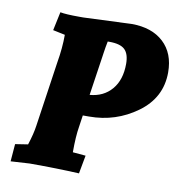

<svg xmlns="http://www.w3.org/2000/svg" viewBox="-67 -606 637 672"><g transform="rotate(10 251.5 -269.5)"><path d="M177 -536 348 -543Q420 -543 461.5 -504.5Q503 -466 503 -398Q503 -308 427.5 -253Q352 -198 257 -198H235L229 -157Q223 -122 223 -65L269 -61L257 4Q180 0 81 0L14 4L19 -58L64 -65Q77 -105 81 -134L115 -366Q124 -418 124 -465L81 -474L95 -540Q115 -536 162 -536ZM353 -402Q353 -437 337 -452.5Q321 -468 282 -468H276Q274 -460 272 -447Q270 -434 268.5 -424.5Q267 -415 267 -414L246 -273Q295 -277 324 -311Q353 -345 353 -402Z"/></g></svg>

Font: Andada SC
Style: Bold Italic
Weight: 700
Italic angle: -8.29999°
Designer: Carolina Giovagnoli
Foundry: Carolina Giovagnoli
Version: Version 1.003